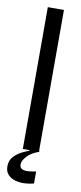

<svg xmlns="http://www.w3.org/2000/svg" viewBox="-93 -693 371 880"><g transform="rotate(10 92.0 -253.0)"><path d="M55 0V-660H130V0ZM133 147Q115 152 92.5 153.5Q70 155 48.5 149.5Q27 144 13 129.5Q-1 115 -1 90Q-1 62 16.5 44Q34 26 55 16Q76 6 86 3V-6H131V0Q96 12 76.5 33Q57 54 57 71Q57 88 70 93Q83 98 101 96Q119 94 133 91Z"/></g></svg>

Font: Bricolage Grotesque 48pt Light
Style: Regular
Weight: 300
Designer: Mathieu Triay
Foundry: Atelier Triay
Version: Version 1.000; ttfautohint (v1.8.4.7-5d5b);gftools[0.9.32]